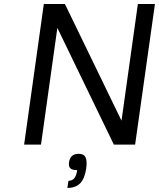

<svg xmlns="http://www.w3.org/2000/svg" viewBox="-20 -720 793 956"><path d="M666.5 -700.2H751.5L652.8 0H546.9L265.6 -581.1L184.1 0H100.1L198.2 -700.2H303.2L585 -119.1ZM371.6 45.9H372.6Q397.5 45.9 406 63.5Q414.6 81.1 409.2 119.1Q401.9 169.4 379.2 192.6Q356.4 215.8 315.4 215.8L320.8 180.2Q339.4 180.2 349.9 167.5Q360.4 154.8 364.3 127Q339.4 127 330.1 117.9Q320.8 108.9 323.7 87.9Q329.6 45.9 371.6 45.9Z"/></svg>

Font: Fivo Sans
Style: Italic
Weight: 400
Designer: Alexander Slobzheninov
Foundry: Alexander Slobzheninov
Version: 1.0